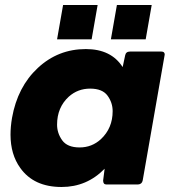

<svg xmlns="http://www.w3.org/2000/svg" viewBox="-20 -737 695 767"><path d="M298 -148Q347 -148 383 -181Q430 -225 430 -293Q430 -327 409.5 -355Q389 -383 340 -383Q291 -383 255 -351Q208 -308 208 -239Q208 -205 228.5 -176.5Q249 -148 298 -148ZM226 10Q115 10 61 -66Q22 -120 22 -199Q22 -231 28 -266Q50 -390 131 -465.5Q212 -541 323 -541Q424 -541 470 -469L480 -516Q483 -531 499 -531H625Q638 -531 638 -519L550 -16Q547 -1 531 0H405Q392 0 392 -16L398 -63Q327 10 226 10ZM562 -580H423L447 -717H586ZM346 -580H208L232 -717H370Z"/></svg>

Font: YamahaIndonesia935. App XBold
Style: Italic
Weight: 800
Italic angle: -10°
Designer: Dalton Maag Ltd
Foundry: Dalton Maag Ltd
Version: Version 1.002; January 01, 2024; Regular/Italic